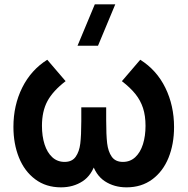

<svg xmlns="http://www.w3.org/2000/svg" viewBox="-20 -822 838 858"><path d="M417.9 -617.5H326.4L403.6 -802.5H495.1ZM252.5 15.2Q185.4 15.2 137.3 -20.9Q89.2 -56.9 64.6 -118.2Q40 -179.4 40 -255Q40 -351.3 79.3 -430.4Q118.7 -509.4 191.2 -555L273.2 -459.3Q216.6 -415.8 192 -370.3Q167.5 -324.8 167.5 -259.8Q167.5 -213.2 179.2 -176.7Q191 -140.2 213.7 -119.3Q236.4 -98.5 268.5 -98.5Q302 -98.5 318.2 -121.5Q334.4 -144.4 338.8 -180.6Q343.2 -216.8 343.3 -280.8V-285.2V-342.3H454.5V-285.2Q454.5 -218.8 458.8 -181.8Q463.2 -144.8 479.4 -121.7Q495.7 -98.5 529.3 -98.5Q561.9 -98.5 584.7 -119.8Q607.4 -141.2 618.9 -177.7Q630.3 -214.2 630.3 -259.8Q630.3 -304.9 619.1 -339.2Q607.8 -373.6 585 -402Q562.1 -430.5 524.7 -459.3L606.7 -555Q680.2 -508.9 719 -429.5Q757.8 -350 757.8 -254.2Q757.8 -178.1 733 -116.8Q708.1 -55.6 660 -20.2Q611.9 15.2 545.5 15.2Q490.2 15.2 448.6 -12Q407.1 -39.1 389.7 -99H408.2Q390.8 -39.1 349.2 -12Q307.7 15.2 252.5 15.2Z"/></svg>

Font: Vela Sans GX ExtLt
Style: Regular
Weight: 200
Designer: Principal design: Mikhail Sharanda - project Manrope.
Design modification: Ravid Balaliev
Foundry: Mikhail Sharanda
Version: Version 1.001